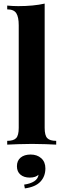

<svg xmlns="http://www.w3.org/2000/svg" viewBox="-20 -803 351 1066"><path d="M228 -783V-93Q228 -51 242.5 -36Q257 -21 292 -21V0Q273 -1 235 -2.5Q197 -4 158 -4Q119 -4 79.5 -2.5Q40 -1 20 0V-21Q55 -21 69.5 -36Q84 -51 84 -93V-663Q84 -708 70.5 -729.5Q57 -751 20 -751V-772Q52 -769 82 -769Q123 -769 160 -772.5Q197 -776 228 -783ZM150 55Q186 55 209 75.5Q232 96 232 132Q232 176 204.5 205.5Q177 235 118 243L114 222Q149 217 170 203.5Q191 190 194 167Q187 174 175 178.5Q163 183 145 183Q113 183 93.5 166.5Q74 150 74 120Q74 89 94.5 72Q115 55 150 55Z"/></svg>

Font: Playfair Display
Style: Bold
Weight: 700
Designer: Claus Eggers Sørensen
Foundry: Claus Eggers Sørensen
Version: Version 1.203